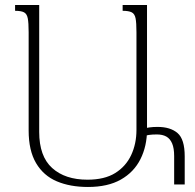

<svg xmlns="http://www.w3.org/2000/svg" viewBox="-20 -734 777 764"><path d="M468 -714H565V-218Q565 -153 539 -101Q513 -49 461 -19.5Q409 10 330 10Q259 10 206 -12.5Q153 -35 123.5 -85Q94 -135 94 -215V-606Q94 -643 90.5 -661Q87 -679 75.5 -685Q64 -691 40 -691V-714H136V-209Q136 -112 187.5 -65.5Q239 -19 328 -19Q396 -19 438.5 -45.5Q481 -72 502 -117Q523 -162 523 -217V-606Q523 -643 519.5 -661Q516 -679 504 -685Q492 -691 468 -691ZM547 -221Q560 -225 574.5 -227Q589 -229 607 -229Q658 -229 686.5 -204.5Q715 -180 715 -112V0H673V-113Q673 -144 665 -163Q657 -182 642 -190.5Q627 -199 604 -199Q586 -199 572 -197Q558 -195 547 -190Z"/></svg>

Font: Noto Serif Armenian ExtraLight
Style: Regular
Weight: 250
Version: Version 2.007